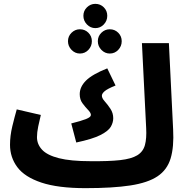

<svg xmlns="http://www.w3.org/2000/svg" viewBox="-20 -956 971 997"><path d="M424 21 450 -119Q545 -118 603.5 -124.5Q662 -131 692.5 -149.5Q723 -168 732.5 -202.5Q742 -237 739 -291L717 -732H857L879 -284Q884 -193 866 -133.5Q848 -74 798 -40.5Q748 -7 657 7Q566 21 424 21ZM376 -216 350 -315Q402 -328 427 -338Q452 -348 452 -359Q452 -370 437.5 -385Q423 -400 408.5 -419.5Q394 -439 394 -467Q394 -505 426.5 -537.5Q459 -570 537 -601L580 -512Q538 -495 523.5 -482.5Q509 -470 509 -459Q509 -446 524 -429.5Q539 -413 553.5 -391Q568 -369 568 -342Q568 -320 555.5 -298Q543 -276 502 -255Q461 -234 376 -216ZM424 21Q281 21 194.5 -8Q108 -37 70 -88Q32 -139 32 -204Q32 -251 44 -300.5Q56 -350 67 -388L192 -359Q185 -331 178.5 -299.5Q172 -268 172 -244Q172 -207 198.5 -178.5Q225 -150 286 -134.5Q347 -119 450 -119L470 -11ZM475 -810Q450 -810 431.5 -829Q413 -848 413 -874Q413 -900 431.5 -918Q450 -936 475 -936Q501 -936 519 -918Q537 -900 537 -874Q537 -848 519 -829Q501 -810 475 -810ZM395 -678Q370 -678 351.5 -697Q333 -716 333 -742Q333 -768 351.5 -786Q370 -804 395 -804Q421 -804 439 -786Q457 -768 457 -742Q457 -716 439 -697Q421 -678 395 -678ZM550 -678Q525 -678 506.5 -697Q488 -716 488 -742Q488 -768 506.5 -786Q525 -804 550 -804Q576 -804 594 -786Q612 -768 612 -742Q612 -716 594 -697Q576 -678 550 -678Z"/></svg>

Font: Noto IKEA Arabic
Style: Bold
Weight: 700
Designer: Monotype Design Team
Foundry: Monotype Imaging Inc.
Version: Version 1.200